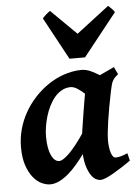

<svg xmlns="http://www.w3.org/2000/svg" viewBox="-53 -762 587 823"><g transform="rotate(-5 240.5 -350.5)"><path d="M284.7 -184.6Q287.6 -205.1 291.3 -228.5Q294.9 -252 298.6 -274.7Q302.2 -297.4 305.7 -318.1Q309.1 -338.9 312 -354Q297.9 -367.2 282.2 -377.4Q266.6 -387.7 251.5 -387.7Q231 -387.2 213.9 -377.4Q196.8 -367.7 183.3 -351.6Q169.9 -335.4 159.7 -314.7Q149.4 -293.9 142.8 -271.5Q136.2 -249 132.8 -226.8Q129.4 -204.6 129.4 -185.1Q129.4 -157.7 133.3 -137.2Q137.2 -116.7 143.8 -103.3Q150.4 -89.8 158.9 -83Q167.5 -76.2 176.8 -76.2Q192.4 -76.2 220.7 -104Q249 -131.8 284.7 -184.6ZM478.5 -51.8Q458 -37.1 437.7 -24.2Q417.5 -11.2 399.9 -1.2Q382.3 8.8 368.4 14.4Q354.5 20 345.7 20Q337.4 20 326.9 14.6Q316.4 9.3 306.9 -4.2Q297.4 -17.6 289.8 -40Q282.2 -62.5 279.8 -96.7Q264.2 -75.2 246.3 -54.2Q228.5 -33.2 209.2 -16.6Q189.9 0 169.7 10Q149.4 20 129.9 20Q112.3 20 92.8 10.7Q73.2 1.5 56.9 -18.8Q40.5 -39.1 29.5 -71Q18.6 -103 18.6 -148.9Q18.6 -187.5 28.3 -224.4Q38.1 -261.2 56.6 -294.9Q75.2 -328.6 102.1 -358.2Q128.9 -387.7 163.6 -411.1Q176.8 -419.9 192.9 -428.2Q209 -436.5 227.1 -442.9Q245.1 -449.2 264.9 -453.1Q284.7 -457 305.2 -457Q325.7 -457 345.5 -447.8Q365.2 -438.5 382.3 -427.7Q398.9 -436 415.5 -443.1Q432.1 -450.2 445.3 -457L460.4 -425.3Q452.1 -418.5 446.8 -413.1Q441.4 -407.7 437.3 -400.6Q433.1 -393.6 430.2 -383.3Q427.2 -373 423.8 -356.4Q416.5 -321.3 410.6 -288.3Q404.8 -255.4 400.6 -227.8Q396.5 -200.2 394.5 -179.2Q392.6 -158.2 392.6 -147.5Q392.6 -113.8 399.9 -92Q407.2 -70.3 418.5 -70.3Q428.2 -70.3 439.7 -73Q451.2 -75.7 470.7 -84ZM325.7 -509.3H258.8L160.2 -691.4Q168 -700.2 176.5 -707.8Q185.1 -715.3 193.4 -720.7L302.7 -612.8L443.4 -720.7Q449.2 -715.3 457 -707.8Q464.8 -700.2 470.2 -691.4Z"/></g></svg>

Font: Gentium Basic
Style: Bold Italic
Weight: 700
Italic angle: -8°
Designer: J. Victor Gaultney and Annie Olsen
Foundry: SIL International
Version: Version 1.102; 2013; Maintenance release